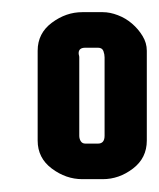

<svg xmlns="http://www.w3.org/2000/svg" viewBox="-20 -673 258 311"><path d="M217.8 -445.3Q217.8 -417 195.3 -399.9Q172.9 -382.8 146.5 -382.8H113.3Q86.9 -382.8 64 -399.9Q41 -417 41 -445.3V-590.8Q41 -619.1 64 -636.2Q86.9 -653.3 113.3 -653.3H146.5Q158.2 -653.3 170.9 -648.4Q183.6 -643.6 193.8 -634.8Q204.1 -626 210.9 -614.7Q217.8 -603.5 217.8 -590.8ZM138.7 -595.7H118.2Q107.4 -595.7 107.4 -586.9Q107.4 -585 107.9 -583.5Q108.4 -582 108.4 -580.1V-453.1Q108.4 -448.2 110.8 -444.3Q113.3 -440.4 118.2 -440.4H138.7Q149.4 -440.4 149.4 -453.1V-580.1Q149.4 -585 147.5 -590.3Q145.5 -595.7 138.7 -595.7Z"/></svg>

Font: RIT TN Joy
Style: Bold
Weight: 700
Designer: Hussain K H
Foundry: Rachana Institute of Typography
Version: 1.6.2